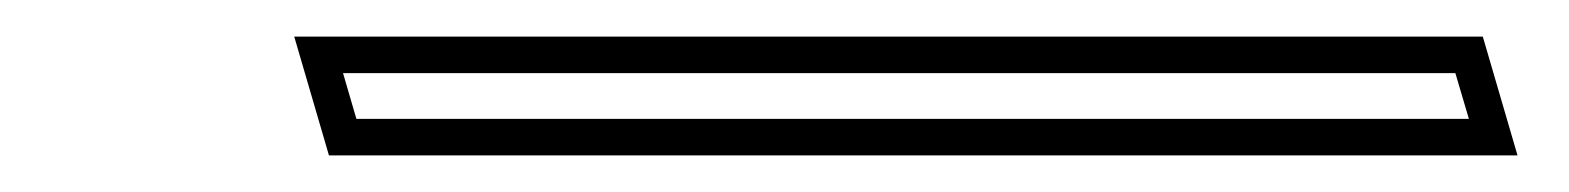

<svg xmlns="http://www.w3.org/2000/svg" viewBox="-20 46 858 105"><path d="M809.9 131 790.9 66H140.9L159.9 131ZM783.3 111H174.9L167.6 86H775.9Z"/></svg>

Font: Din Kursivschrift
Style: BreitLeftGho
Weight: 400
Version: Version 1.089